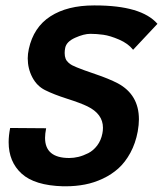

<svg xmlns="http://www.w3.org/2000/svg" viewBox="-20 -668 588 693"><path d="M142.6 -342.8Q113.3 -357.4 96.7 -388.9Q80.1 -420.4 80.1 -457.5Q80.1 -473.1 84 -491.2Q101.1 -569.8 162.1 -609.1Q223.1 -648.4 318.8 -648.4H323.2Q490.7 -648.4 548.3 -582L460.4 -488.3Q442.4 -511.2 409.9 -525.1Q377.4 -539.1 353 -542.5Q328.6 -545.9 306.2 -545.9Q282.7 -545.9 251.2 -531.7Q219.7 -517.6 215.3 -495.1Q213.4 -485.8 213.4 -476.6Q213.4 -464.8 216.8 -456.3Q220.2 -447.8 227.3 -441.7Q234.4 -435.5 240.5 -432.4Q246.6 -429.2 257.3 -424.8Q276.9 -416.5 324.5 -400.4Q372.1 -384.3 405.3 -367.2Q481.4 -326.2 481.4 -237.3Q481.4 -217.8 477.1 -193.4Q469.2 -150.9 450.7 -116.7Q432.1 -82.5 407.5 -60.3Q382.8 -38.1 351.1 -23.2Q319.3 -8.3 286.4 -2Q253.4 4.4 216.8 4.4H207.5Q105 1.5 58.1 -41.3Q11.2 -84 11.2 -154.8Q11.2 -178.2 16.6 -206.1Q38.1 -206.1 81.3 -205.6Q124.5 -205.1 146.5 -205.1Q142.6 -184.6 142.6 -170.4Q142.6 -97.7 230 -97.7Q246.1 -97.7 263.2 -101.8Q280.3 -106 298.6 -115.2Q316.9 -124.5 330.8 -142.8Q344.7 -161.1 349.6 -186.5Q351.6 -196.3 351.6 -207Q351.6 -256.8 295.4 -284.2Q271.5 -295.9 222.7 -311.5Q173.8 -327.1 142.6 -342.8Z"/></svg>

Font: Fantasque Sans Mono
Style: Bold Italic
Weight: 700
Italic angle: -11°
Monospace: yes
Designer: Jany Belluz
Version: Version 1.7.1